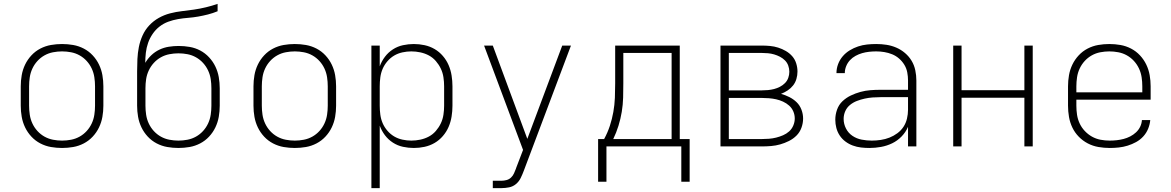

<svg xmlns="http://www.w3.org/2000/svg" viewBox="-20 -755 6040 990"><path d="M300 8Q271 8 242.5 3Q214 -2 188 -15.5Q162 -29 142 -50.5Q122 -72 109.5 -98Q97 -124 92 -152.5Q87 -181 87 -210V-310Q87 -339 92 -367.5Q97 -396 109.5 -422Q122 -448 142 -469.5Q162 -491 188 -504.5Q214 -518 242.5 -523Q271 -528 300 -528Q329 -528 357.5 -523Q386 -518 412 -504.5Q438 -491 458 -469.5Q478 -448 490.5 -422Q503 -396 508 -367.5Q513 -339 513 -310V-210Q513 -181 508 -152.5Q503 -124 490.5 -98Q478 -72 458 -50.5Q438 -29 412 -15.5Q386 -2 357.5 3Q329 8 300 8ZM300 -30Q323 -30 346.5 -34.5Q370 -39 390.5 -50.5Q411 -62 427 -79.5Q443 -97 453 -118.5Q463 -140 466.5 -163.5Q470 -187 470 -210V-310Q470 -333 466.5 -356.5Q463 -380 453 -401.5Q443 -423 427 -440.5Q411 -458 390.5 -469.5Q370 -481 346.5 -485.5Q323 -490 300 -490Q277 -490 253.5 -485.5Q230 -481 209.5 -469.5Q189 -458 173 -440.5Q157 -423 147 -401.5Q137 -380 133.5 -356.5Q130 -333 130 -310V-210Q130 -187 133.5 -163.5Q137 -140 147 -118.5Q157 -97 173 -79.5Q189 -62 209.5 -50.5Q230 -39 253.5 -34.5Q277 -30 300 -30Z M900 8Q871 8 842.5 3Q814 -2 788 -15.5Q762 -29 742 -50.5Q722 -72 709.5 -98Q697 -124 692 -152.5Q687 -181 687 -210V-300Q687 -322 687 -344Q687 -366 687 -387Q687 -419 688.5 -450.5Q690 -482 696 -512.5Q702 -543 715 -572Q728 -601 749.5 -624Q771 -647 798.5 -662.5Q826 -678 856.5 -686Q887 -694 918 -697.5Q949 -701 980 -705.5Q1011 -710 1042 -717.5Q1073 -725 1102 -735V-697Q1078 -687 1052.5 -680.5Q1027 -674 1001.5 -669.5Q976 -665 950 -663Q924 -661 898 -656.5Q872 -652 847.5 -643Q823 -634 802.5 -618Q782 -602 767 -580Q752 -558 743.5 -533.5Q735 -509 732 -483Q729 -457 729 -431Q742 -453 760.5 -470.5Q779 -488 802 -499Q825 -510 850.5 -514Q876 -518 901 -518Q930 -518 958.5 -513Q987 -508 1012.5 -494.5Q1038 -481 1058 -459.5Q1078 -438 1090.5 -412Q1103 -386 1108 -357.5Q1113 -329 1113 -300V-210Q1113 -181 1108 -152.5Q1103 -124 1090.5 -98Q1078 -72 1058 -50.5Q1038 -29 1012 -15.5Q986 -2 957.5 3Q929 8 900 8ZM900 -30Q923 -30 946.5 -34.5Q970 -39 990.5 -50.5Q1011 -62 1027 -79.5Q1043 -97 1053 -118.5Q1063 -140 1066.5 -163.5Q1070 -187 1070 -210V-300Q1070 -324 1066.5 -347Q1063 -370 1053 -391.5Q1043 -413 1027 -430.5Q1011 -448 990.5 -459.5Q970 -471 947 -475.5Q924 -480 900 -480Q877 -480 853.5 -475.5Q830 -471 809.5 -459.5Q789 -448 773 -430.5Q757 -413 747 -391.5Q737 -370 733.5 -347Q730 -324 730 -300V-210Q730 -187 733.5 -163.5Q737 -140 747 -118.5Q757 -97 773 -79.5Q789 -62 809.5 -50.5Q830 -39 853.5 -34.5Q877 -30 900 -30Z M1500 8Q1471 8 1442.5 3Q1414 -2 1388 -15.5Q1362 -29 1342 -50.5Q1322 -72 1309.5 -98Q1297 -124 1292 -152.5Q1287 -181 1287 -210V-310Q1287 -339 1292 -367.5Q1297 -396 1309.5 -422Q1322 -448 1342 -469.5Q1362 -491 1388 -504.5Q1414 -518 1442.5 -523Q1471 -528 1500 -528Q1529 -528 1557.5 -523Q1586 -518 1612 -504.5Q1638 -491 1658 -469.5Q1678 -448 1690.5 -422Q1703 -396 1708 -367.5Q1713 -339 1713 -310V-210Q1713 -181 1708 -152.5Q1703 -124 1690.5 -98Q1678 -72 1658 -50.5Q1638 -29 1612 -15.5Q1586 -2 1557.5 3Q1529 8 1500 8ZM1500 -30Q1523 -30 1546.5 -34.5Q1570 -39 1590.5 -50.5Q1611 -62 1627 -79.5Q1643 -97 1653 -118.5Q1663 -140 1666.5 -163.5Q1670 -187 1670 -210V-310Q1670 -333 1666.5 -356.5Q1663 -380 1653 -401.5Q1643 -423 1627 -440.5Q1611 -458 1590.5 -469.5Q1570 -481 1546.5 -485.5Q1523 -490 1500 -490Q1477 -490 1453.5 -485.5Q1430 -481 1409.5 -469.5Q1389 -458 1373 -440.5Q1357 -423 1347 -401.5Q1337 -380 1333.5 -356.5Q1330 -333 1330 -310V-210Q1330 -187 1333.5 -163.5Q1337 -140 1347 -118.5Q1357 -97 1373 -79.5Q1389 -62 1409.5 -50.5Q1430 -39 1453.5 -34.5Q1477 -30 1500 -30Z M1895 215V-520H1938V-413Q1948 -440 1965 -462.5Q1982 -485 2006 -500.5Q2030 -516 2058 -522Q2086 -528 2114 -528Q2142 -528 2169.5 -522Q2197 -516 2221 -502Q2245 -488 2263.5 -466.5Q2282 -445 2293 -419.5Q2304 -394 2308.5 -366Q2313 -338 2313 -310V-210Q2313 -182 2308.5 -154Q2304 -126 2293 -100.5Q2282 -75 2263.5 -53.5Q2245 -32 2221 -18Q2197 -4 2169.5 2Q2142 8 2114 8Q2086 8 2058 2Q2030 -4 2006 -19.5Q1982 -35 1965 -57.5Q1948 -80 1938 -107V215ZM2101 -30Q2124 -30 2147.5 -35Q2171 -40 2191.5 -51Q2212 -62 2227.5 -80Q2243 -98 2253 -119Q2263 -140 2266.5 -163.5Q2270 -187 2270 -210V-310Q2270 -333 2266.5 -356.5Q2263 -380 2253 -401Q2243 -422 2227.5 -440Q2212 -458 2191.5 -469Q2171 -480 2147.5 -485Q2124 -490 2101 -490Q2078 -490 2055 -485Q2032 -480 2012.5 -468.5Q1993 -457 1977.5 -439Q1962 -421 1953 -400Q1944 -379 1941 -356Q1938 -333 1938 -310V-210Q1938 -187 1941 -164Q1944 -141 1953 -120Q1962 -99 1977.5 -81Q1993 -63 2012.5 -51.5Q2032 -40 2055 -35Q2078 -30 2101 -30Z M2521 215V177H2565Q2578 177 2591.5 173.5Q2605 170 2615 160.5Q2625 151 2630.5 138.5Q2636 126 2641 113V112Q2641 112 2641 112Q2641 112 2641 112L2677 18L2476 -520H2521L2699 -39L2879 -520H2924L2681 125Q2674 144 2665 162.5Q2656 181 2640.5 194Q2625 207 2605 211Q2585 215 2565 215Z M3064 182V-38H3095Q3113 -71 3124.5 -106Q3136 -141 3142.5 -177.5Q3149 -214 3150.5 -251Q3152 -288 3152 -325V-520H3485V-38H3536V182H3493V0H3107V182ZM3142 -38H3443V-482H3194V-325Q3194 -288 3193 -251.5Q3192 -215 3186 -178.5Q3180 -142 3169 -106.5Q3158 -71 3142 -38Z M3695 0V-520H3908Q3929 -520 3950.5 -518Q3972 -516 3992.5 -509.5Q4013 -503 4032 -492Q4051 -481 4065 -465Q4079 -449 4085.5 -428Q4092 -407 4092 -386Q4092 -367 4086.5 -348Q4081 -329 4069 -314Q4057 -299 4041 -288.5Q4025 -278 4007 -271Q4029 -265 4050 -254.5Q4071 -244 4087.5 -228Q4104 -212 4112.5 -189.5Q4121 -167 4121 -144Q4121 -120 4112.5 -96.5Q4104 -73 4087 -56Q4070 -39 4048 -28Q4026 -17 4003 -10.5Q3980 -4 3956 -2Q3932 0 3908 0ZM3738 -289H3908Q3924 -289 3940 -290.5Q3956 -292 3971.5 -296Q3987 -300 4001.5 -307.5Q4016 -315 4027.5 -326.5Q4039 -338 4044.5 -353.5Q4050 -369 4050 -385Q4050 -401 4044.5 -416.5Q4039 -432 4027.5 -443.5Q4016 -455 4001.5 -462.5Q3987 -470 3971.5 -474.5Q3956 -479 3940 -480.5Q3924 -482 3908 -482H3738ZM3738 -38H3908Q3926 -38 3945 -39.5Q3964 -41 3982 -45.5Q4000 -50 4017.5 -57.5Q4035 -65 4049 -77.5Q4063 -90 4070.5 -108Q4078 -126 4078 -144Q4078 -163 4070.5 -180.5Q4063 -198 4049 -210.5Q4035 -223 4017.5 -231Q4000 -239 3982 -243Q3964 -247 3945 -248.5Q3926 -250 3908 -250H3738Z M4463 8Q4441 8 4419.5 5.5Q4398 3 4377.5 -4.5Q4357 -12 4339.5 -25Q4322 -38 4310 -56Q4298 -74 4292.5 -95Q4287 -116 4287 -138Q4287 -164 4296 -189.5Q4305 -215 4324 -233Q4343 -251 4367 -262.5Q4391 -274 4416.5 -281Q4442 -288 4468 -290Q4494 -292 4520 -292H4662V-340Q4662 -361 4658 -382Q4654 -403 4643 -421Q4632 -439 4616 -453Q4600 -467 4580.5 -475Q4561 -483 4540 -486.5Q4519 -490 4498 -490Q4480 -490 4461.5 -488Q4443 -486 4425.5 -481Q4408 -476 4391.5 -467Q4375 -458 4362.5 -444.5Q4350 -431 4343 -413.5Q4336 -396 4336 -378H4293Q4293 -402 4301.5 -424.5Q4310 -447 4325.5 -465Q4341 -483 4361.5 -495.5Q4382 -508 4404.5 -515.5Q4427 -523 4450.5 -525.5Q4474 -528 4498 -528Q4525 -528 4551 -524Q4577 -520 4601.5 -509.5Q4626 -499 4646.5 -481.5Q4667 -464 4680.5 -441.5Q4694 -419 4699.5 -392.5Q4705 -366 4705 -340V0H4662V-101Q4650 -73 4628.5 -51Q4607 -29 4580 -16Q4553 -3 4523 2.5Q4493 8 4463 8ZM4475 -30Q4498 -30 4521.5 -33.5Q4545 -37 4566.5 -45.5Q4588 -54 4607 -68Q4626 -82 4638.5 -101Q4651 -120 4656.5 -143Q4662 -166 4662 -189V-254H4520Q4500 -254 4479.5 -252.5Q4459 -251 4438.5 -246.5Q4418 -242 4398.5 -234.5Q4379 -227 4363 -214Q4347 -201 4338.5 -182Q4330 -163 4330 -142Q4330 -116 4342 -92.5Q4354 -69 4375.5 -54.5Q4397 -40 4423 -35Q4449 -30 4475 -30Z M4895 0V-520H4938V-290H5262V-520H5305V0H5262V-251H4938V0Z M5702 8Q5673 8 5644 3Q5615 -2 5589 -15.5Q5563 -29 5542.5 -50Q5522 -71 5509.5 -97Q5497 -123 5492 -152Q5487 -181 5487 -210V-310Q5487 -339 5492 -367.5Q5497 -396 5509.5 -422Q5522 -448 5542 -469.5Q5562 -491 5588 -504.5Q5614 -518 5642.5 -523Q5671 -528 5700 -528Q5729 -528 5757.5 -523Q5786 -518 5812 -504.5Q5838 -491 5858 -469.5Q5878 -448 5890.5 -422Q5903 -396 5908 -367.5Q5913 -339 5913 -310V-241H5530V-210Q5530 -186 5533.5 -163Q5537 -140 5547 -118.5Q5557 -97 5573.5 -79.5Q5590 -62 5610.5 -50.5Q5631 -39 5654.5 -34.5Q5678 -30 5702 -30Q5720 -30 5738 -32Q5756 -34 5773.5 -38.5Q5791 -43 5807.5 -51.5Q5824 -60 5837.5 -72.5Q5851 -85 5859 -101.5Q5867 -118 5868 -136H5911Q5909 -113 5900 -91Q5891 -69 5875 -51.5Q5859 -34 5838 -22.5Q5817 -11 5794.5 -4Q5772 3 5748.5 5.5Q5725 8 5702 8ZM5530 -279H5870V-310Q5870 -333 5866.5 -356.5Q5863 -380 5853 -401.5Q5843 -423 5827 -440.5Q5811 -458 5790.5 -469.5Q5770 -481 5746.5 -485.5Q5723 -490 5700 -490Q5677 -490 5653.5 -485.5Q5630 -481 5609.5 -469.5Q5589 -458 5573 -440.5Q5557 -423 5547 -401.5Q5537 -380 5533.5 -356.5Q5530 -333 5530 -310Z"/></svg>

Font: Iosevka SS04 XLt Ex
Style: Regular
Weight: 200
Width: 7
Monospace: yes
Designer: Belleve Invis
Foundry: Belleve Invis
Version: Version 19.0.0; ttfautohint (v1.8.4)